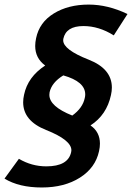

<svg xmlns="http://www.w3.org/2000/svg" viewBox="-23 -746 574 834"><path d="M158.7 68.4Q59.6 68.4 -3.4 29.8L59.1 -56.2Q114.7 -23.4 178.2 -23.4Q272.9 -23.4 286.1 -85.4Q287.1 -89.4 287.1 -93.3Q287.1 -137.7 177.7 -181.2Q77.6 -220.7 77.6 -301.8Q77.6 -317.4 81.5 -334.5Q97.7 -412.1 173.3 -461.4Q129.9 -493.2 129.9 -546.4Q129.9 -562.5 133.8 -580.1Q147.9 -648.9 210.7 -687.5Q273.4 -726.1 362.3 -726.1Q445.3 -726.1 530.8 -685.1L471.2 -592.3Q406.7 -632.8 339.4 -632.8Q263.7 -632.8 252 -577.1Q251.5 -574.2 251.5 -570.8Q251.5 -530.3 362.3 -486.8Q462.9 -447.3 462.9 -365.7Q462.9 -350.1 459 -333Q440.4 -246.6 370.1 -201.2Q411.1 -172.9 411.1 -122.1Q411.1 -106.9 407.2 -89.4Q391.6 -17.1 324.2 25.6Q256.8 68.4 158.7 68.4ZM291 -244.1Q336.4 -276.9 345.2 -320.3Q347.2 -328.1 347.2 -335.9Q347.2 -391.6 252 -418.5Q201.7 -387.7 192.4 -345.2Q191.4 -339.4 191.4 -334Q191.4 -283.7 291 -244.1Z"/></svg>

Font: Cadman
Style: Bold Italic
Weight: 700
Italic angle: -12°
Designer: Paul James MIller
Foundry: High-Logic / Made with FontCreator
Version: Version 2.114;March 28, 2021;FontCreator 13.0.0.2683 64-bit